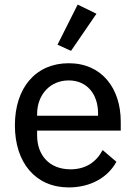

<svg xmlns="http://www.w3.org/2000/svg" viewBox="-20 -806 592 838"><path d="M401 -746 319 -786 231 -611 290 -584ZM280 12C377 12 452 -33 488 -100L428 -151C400 -98 353 -67 288 -67C195 -67 142 -129 142 -215V-236H507V-275C507 -420 425 -530 280 -530C136 -530 45 -423 45 -259C45 -95 136 12 280 12ZM280 -455C358 -455 408 -397 408 -311V-301H142V-308C142 -393 199 -455 280 -455Z"/></svg>

Font: IBM Plex Thai Looped Text
Style: Regular
Weight: 450
Designer: Mike Abbink, Paul van der Laan, Pieter van Rosmalen, Ben Mitchell, Mark Frömberg
Foundry: Bold Monday
Version: Version 1.0